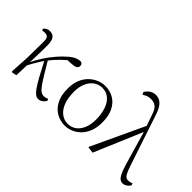

<svg xmlns="http://www.w3.org/2000/svg" viewBox="-72 -1298 1811 1811"><g transform="rotate(45 833.5 -393.0)"><path d="M119 10 109 2 120 -183 123 -402Q124 -442 112 -458Q100 -474 72 -474Q63 -474 55 -473Q47 -472 39 -470L31 -488Q41 -500 57 -509.5Q73 -519 94 -519Q135 -519 154.5 -491Q174 -463 173 -393Q173 -339 171 -279.5Q169 -220 167 -161L169 -158Q168 -118 167 -78.5Q166 -39 164 0ZM158 -116 144 -145H152L158 -158Q187 -222 224.5 -280Q262 -338 304.5 -387Q347 -436 390 -472Q424 -501 451.5 -511Q479 -521 501 -522Q512 -519 520.5 -512Q529 -505 529 -488Q529 -467 512.5 -457Q496 -447 462 -445L381 -440L448 -476Q401 -441 356.5 -398Q312 -355 266 -296L260 -289Q241 -260 226 -236.5Q211 -213 195.5 -185.5Q180 -158 158 -116ZM468 14Q449 14 430 1Q411 -12 387.5 -45Q364 -78 331 -137.5Q298 -197 250 -291L272 -313Q322 -229 354.5 -176Q387 -123 409 -94Q431 -65 448 -54Q465 -43 484 -43Q498 -43 511.5 -46.5Q525 -50 534 -54L542 -37Q529 -13 509 0.5Q489 14 468 14Z M821 14Q763 14 711.5 -14Q660 -42 627.5 -101.5Q595 -161 595 -254Q595 -321 615.5 -371Q636 -421 670.5 -454.5Q705 -488 746.5 -505Q788 -522 829 -522Q894 -522 944.5 -492Q995 -462 1024 -403.5Q1053 -345 1053 -259Q1053 -189 1032.5 -137.5Q1012 -86 978 -52.5Q944 -19 903 -2.5Q862 14 821 14ZM828 -18Q881 -18 917.5 -46.5Q954 -75 973 -123.5Q992 -172 992 -232Q992 -310 972 -368Q952 -426 914 -458Q876 -490 823 -490Q775 -490 737.5 -463Q700 -436 679 -387.5Q658 -339 658 -276Q658 -188 682 -130.5Q706 -73 745 -45.5Q784 -18 828 -18Z M1129 1 1125 -6 1377 -544 1400 -489 1189 8ZM1592 14Q1575 14 1558.5 3Q1542 -8 1525.5 -40.5Q1509 -73 1490 -137L1388 -487L1385 -490L1335 -635Q1316 -697 1289 -718.5Q1262 -740 1221 -740Q1196 -740 1175.5 -732Q1155 -724 1135 -711L1123 -736Q1143 -767 1169 -783.5Q1195 -800 1228 -800Q1273 -800 1305 -768Q1337 -736 1360 -663L1528 -159Q1544 -112 1556 -87Q1568 -62 1581 -52.5Q1594 -43 1610 -43Q1619 -43 1633 -45.5Q1647 -48 1660 -54L1667 -35Q1657 -15 1635 -0.5Q1613 14 1592 14Z"/></g></svg>

Font: Noto Serif JP ExtraLight
Style: Regular
Weight: 200
Designer: Ryoko NISHIZUKA  (kana & ideographs); Frank Grießhammer (Latin, Greek & Cyrillic); Wenlong ZHANG  (bopomofo); Sandoll Co
Foundry: Adobe
Version: Version 2.002-H1;hotconv 1.1.0;makeotfexe 2.6.0